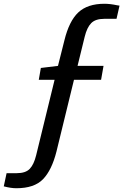

<svg xmlns="http://www.w3.org/2000/svg" viewBox="-150 -800 655 1020"><path d="M387 -376H243L150 5Q125 104 78.5 152Q32 200 -63 200Q-92 200 -130 190L-115 120H-61Q-14 120 8 97Q30 74 42 25L140 -376H56L67 -439L158 -450L192 -585Q217 -688 266 -734Q315 -780 405 -780Q435 -780 472 -772L485 -770L469 -700H404Q357 -700 334.5 -677Q312 -654 300 -605L262 -450H400Z"/></svg>

Font: Bitter
Style: Italic
Weight: 400
Italic angle: -9°
Designer: Sol Matas
Foundry: Sol Matas
Version: Version 1.001